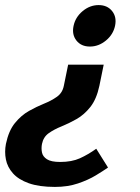

<svg xmlns="http://www.w3.org/2000/svg" viewBox="-73 -528 551 756"><path d="M315.3 -508Q349.7 -508 368.5 -484.3Q387.3 -460.7 380 -426.3Q372.7 -392 344 -368.3Q315.3 -344.7 281 -344.7Q246.7 -344.7 228 -368.3Q209.3 -392 216.7 -426.3Q224 -460.7 252.5 -484.3Q281 -508 315.3 -508ZM143.3 208Q81 208 40.3 193.5Q-0.3 179 -22.2 154.3Q-44 129.7 -49.8 99.7Q-55.7 69.7 -49.7 38.7Q-38.7 -13.7 -14 -43.8Q10.7 -74 40.8 -91Q71 -108 100 -119.7Q129 -131.3 150.8 -146.7Q172.7 -162 178.3 -190H318.3Q307 -137.3 282.7 -106.7Q258.3 -76 228.2 -59Q198 -42 169.2 -30.3Q140.3 -18.7 119.2 -3.8Q98 11 92.3 38.7Q89 55.7 92.2 72Q95.3 88.3 111.8 99Q128.3 109.7 164 109.7ZM306 57.7 352.3 131.7Q333.7 144.7 304 162.7Q274.3 180.7 234 194.3Q193.7 208 143.3 208L164 109.7Q209.7 109.7 241.7 95.2Q273.7 80.7 306 57.7ZM318.3 -190H178.3L195.3 -273.3H335.3Z"/></svg>

Font: Epunda Sans Light
Style: Italic
Weight: 300
Italic angle: -12.0243°
Designer: Simon Atzbach
Foundry: typofactur
Version: Version 2.204